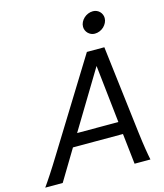

<svg xmlns="http://www.w3.org/2000/svg" viewBox="-142 -1016 954 1115"><g transform="rotate(-15 335.5 -459.0)"><path d="M251 -258.3H499L460.9 -605.5ZM506.8 -184.1H206.1L95.2 0H-9.8Q0.5 -14.6 11.2 -30.3Q22 -45.9 34.9 -65.9Q47.9 -85.9 64 -111.1Q80.1 -136.2 100.6 -169.9L427.7 -698.7H532.7L596.2 -169.9Q600.1 -136.7 603.8 -111.3Q607.4 -85.9 610.6 -65.9Q613.8 -45.9 616.7 -30Q619.6 -14.2 622.6 0H527.3ZM443.8 -845.2Q443.8 -859.9 450.4 -873Q457 -886.2 467.8 -896.2Q478.5 -906.2 492.7 -912.1Q506.8 -918 522.5 -918Q534.2 -918 544.4 -913.6Q554.7 -909.2 562.3 -901.6Q569.8 -894 574.2 -883.8Q578.6 -873.5 578.6 -862.3Q578.6 -847.7 572 -834.5Q565.4 -821.3 554.7 -811Q543.9 -800.8 529.5 -794.9Q515.1 -789.1 500 -789.1Q488.3 -789.1 478 -793.7Q467.8 -798.3 460.2 -805.9Q452.6 -813.5 448.2 -823.7Q443.8 -834 443.8 -845.2Z"/></g></svg>

Font: Andika New Basic
Style: Italic
Weight: 400
Italic angle: -14°
Designer: Victor Gaultney, Annie Olsen, Julie Remington, Don Collingsworth, Eric Hays
Foundry: SIL International
Version: Version 5.500